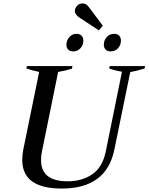

<svg xmlns="http://www.w3.org/2000/svg" viewBox="-20 -1083 861 1113"><path d="M442 -980Q414 -998 414 -1020Q414 -1035 426.5 -1049Q439 -1063 458 -1063Q472 -1063 480 -1057Q488 -1051 493.5 -1044Q499 -1037 501 -1034L576 -934L553 -907ZM365 -823Q365 -849 382 -868Q399 -887 424 -887Q442 -887 452.5 -876.5Q463 -866 463 -848Q463 -821 446 -803Q429 -785 404 -785Q386 -785 375.5 -795.5Q365 -806 365 -823ZM582 -823Q582 -850 599 -868.5Q616 -887 641 -887Q660 -887 670.5 -876.5Q681 -866 681 -848Q681 -821 664 -803Q647 -785 621 -785Q603 -785 592.5 -795.5Q582 -806 582 -823ZM109 -156Q109 -183 115 -216L207 -666Q161 -676 133 -686L136 -700H400L397 -685Q364 -674 317 -666L223 -204Q218 -182 218 -154Q218 -32 373 -32Q455 -32 514.5 -72.5Q574 -113 593 -204L687 -667Q646 -674 613 -686L616 -700H821L818 -686Q770 -671 735 -665L643 -216Q597 10 338 10Q109 10 109 -156Z"/></svg>

Font: Trirong Medium
Style: Italic
Weight: 500
Italic angle: -12°
Designer: Katatrad Team
Foundry: CadsonDemak
Version: Version 1.001